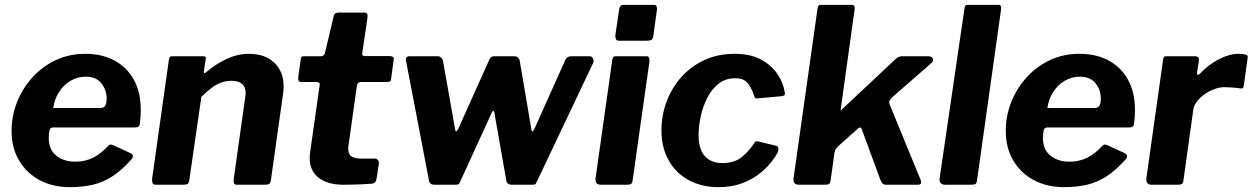

<svg xmlns="http://www.w3.org/2000/svg" viewBox="-20 -762 5167 792"><path d="M269.1 10Q197.3 10 143 -19.3Q88.7 -48.6 58.3 -100.6Q27.8 -152.6 27.8 -221.7Q27.8 -283.7 50.2 -340.4Q72.6 -397.1 113.4 -442.3Q154.2 -487.6 209.7 -513.8Q265.1 -540 331.7 -540Q400.9 -540 452.3 -512.3Q503.8 -484.6 532.3 -432.7Q560.8 -380.9 560.8 -307.5Q560.8 -294.2 559.8 -280.1Q558.8 -265.9 556.8 -251.3Q555.8 -242.9 550.8 -239.5Q545.8 -236.2 534.2 -236.2H197.3Q187.1 -236.2 184.1 -223.3Q181.1 -210.5 181.1 -193Q181.1 -145.2 212 -120.1Q242.9 -95 291.1 -95Q329.3 -95 362 -110.6Q394.8 -126.2 426.6 -160.8Q432.1 -166.2 437.4 -165.7Q442.8 -165.2 449.7 -161.8L516.4 -131.1Q536.3 -122.4 522.6 -105.1Q483.2 -60.6 444.8 -35.5Q406.4 -10.4 363.8 -0.2Q321.1 10 269.1 10ZM395.8 -316.4Q406 -316.4 413 -324.7Q419.9 -333.1 419.9 -355.4Q419.9 -390.9 398.3 -418.3Q376.8 -445.7 333 -445.7Q299.8 -445.7 270.9 -428.7Q242.1 -411.6 223.3 -382.2Q204.5 -352.8 199.6 -316.4Z M622.2 0Q611.8 0 609.2 -7.3Q606.5 -14.6 607.5 -25L676.7 -515.6Q678.4 -524.9 680.9 -527.4Q683.5 -530 691.1 -530H819Q824.7 -530 827.4 -527.6Q830.1 -525.3 828.4 -516.7L820.8 -466.8Q819.8 -454.7 831.4 -465Q871.5 -498.9 915.9 -519.4Q960.3 -540 1006.4 -540Q1073.7 -540 1111.9 -502.9Q1150 -465.9 1150 -405.9Q1150 -399.2 1149.5 -392.3Q1149 -385.5 1148 -377.7L1097.6 -19.7Q1095.9 -7.6 1090.8 -3.8Q1085.7 0 1072.9 0H957.6Q947.1 0 944.9 -6.9Q942.6 -13.8 944.3 -25L991.3 -358.8Q992.3 -364.6 992.8 -369.6Q993.3 -374.6 993.3 -378.1Q993.3 -403.1 978.6 -415.9Q964 -428.6 934.3 -428.6Q911.9 -428.6 891.4 -421Q871 -413.3 851.6 -398.5Q832.2 -383.7 810.7 -362.7L760.8 -18.7Q759.1 -6.1 753.7 -3.1Q748.3 0 734 0H622.2Z M1395.5 0Q1332 0 1294.8 -28.6Q1257.6 -57.2 1257.6 -108.8Q1257.6 -114.9 1257.9 -121Q1258.2 -127.1 1259.2 -133.5L1298.8 -412Q1299.8 -418.9 1295.2 -421.3Q1290.7 -423.7 1283.1 -423.7H1220.7Q1207.6 -423.7 1210.5 -445.7L1220.9 -519.3Q1222.3 -527.3 1225.4 -528.6Q1228.6 -530 1236.6 -530H1305.6Q1310.8 -530 1315.4 -534.6Q1320 -539.3 1320.7 -545.1L1357 -697.4Q1360.2 -710 1375.6 -710H1484.3Q1491.5 -710 1494.4 -705.2Q1497.3 -700.4 1495.6 -686.6L1474 -541.7Q1473 -537 1476.2 -533.9Q1479.3 -530.7 1484 -530.7H1586.7Q1594.7 -530.7 1600.2 -527.6Q1605.8 -524.6 1604.1 -516.6L1593.3 -436.6Q1592.3 -428.6 1588.5 -426.2Q1584.8 -423.7 1574.4 -423.7H1468.2Q1454.8 -423.7 1452.1 -407.9L1418.2 -166.5Q1417.2 -161.5 1416.9 -157Q1416.6 -152.6 1416.6 -148.1Q1416.6 -124.8 1430.5 -116.3Q1444.3 -107.7 1474.3 -107.7H1527.7Q1534.5 -107.7 1539.4 -100.7Q1544.2 -93.7 1542.8 -86.9L1533.4 -25Q1530.9 -6 1514.1 -4.4Q1497.1 -2.7 1475.8 -1.9Q1454.5 -1 1433.5 -0.5Q1412.5 0 1395.5 0Z M2411.6 -530Q2421.6 -530 2426.2 -520.9Q2430.9 -511.9 2427 -502.9L2194.2 -12.1Q2190.8 -3.3 2187.1 -1.6Q2183.5 0 2173.6 0H2091.8Q2069.1 0 2067.6 -22.4L2019.3 -297.4Q2017.3 -307.5 2013 -303.7Q2008.7 -299.8 2005 -289.7L1877.9 -12.1Q1874.4 -3.3 1870.6 -1.6Q1866.7 0 1856.9 0H1772Q1750 0 1748.6 -22.4L1655 -510.3Q1651.2 -530 1669.4 -530H1786.5Q1794.4 -530 1800.6 -523.4Q1806.8 -516.7 1807.5 -509.6L1857.8 -226.3Q1859.1 -217 1863.7 -221Q1868.3 -225 1872.3 -235L1999.3 -517.9Q2004.9 -530 2019.7 -530H2104Q2111.1 -530 2117.3 -523.4Q2123.5 -516.7 2124.2 -509.6L2172.3 -226.3Q2173.6 -217 2178 -221Q2182.5 -225 2186.5 -235L2313.2 -517.6Q2321.5 -530 2335.5 -530H2411.6Z M2589.8 -19.6Q2588.1 -6.1 2583 -3.1Q2578 0 2563.6 0H2458.2Q2445.5 0 2440.5 -7.1Q2435.5 -14.3 2436.5 -25.3L2505.7 -515.3Q2507.4 -524.9 2510.3 -527.4Q2513.2 -530 2521.1 -530H2647.8Q2655 -530 2657.5 -523.2Q2660 -516.4 2659 -508.3ZM2675.1 -614.8Q2673.4 -602.1 2667.8 -598.1Q2662.3 -594.1 2647.9 -594.1H2532.5Q2522.7 -594.1 2519.9 -602.2Q2517.2 -610.2 2518.9 -621.2L2533.9 -722.2Q2536.6 -742 2551.9 -742H2679.1Q2686.2 -742 2688.7 -734.8Q2691.1 -727.6 2689.4 -718.7Z M3010.1 -540Q3075.8 -540 3119.4 -516.2Q3163.1 -492.3 3187.3 -455.9Q3211.6 -419.4 3217.5 -379.7Q3218.4 -372.1 3215.7 -369.3Q3213.1 -366.4 3203.3 -365.1L3102 -356.1Q3095.7 -355.1 3092.9 -361Q3090 -367 3087.7 -376.7Q3080.4 -394 3072.2 -408.1Q3063.9 -422.3 3050.4 -430.8Q3036.9 -439.3 3013.1 -439.3Q2972.5 -439.3 2943.9 -416.6Q2915.3 -393.9 2897.1 -357.7Q2879 -321.5 2870.3 -281.2Q2861.6 -240.9 2861.6 -205.7Q2861.6 -146.4 2887.5 -117.8Q2913.5 -89.3 2959.3 -89.3Q3005.6 -89.3 3035.4 -110.7Q3065.3 -132.2 3093.9 -175.6Q3097.8 -180.9 3109.6 -178L3181.2 -160.9Q3187.5 -159.9 3190.1 -152.8Q3192.6 -145.8 3188.5 -134.2Q3177.9 -113.8 3157.7 -88.9Q3137.6 -64.1 3107.5 -41.5Q3077.3 -19 3036.6 -4.5Q2995.9 10 2944.7 10Q2873.6 10 2820.3 -19.3Q2767 -48.6 2737.8 -101.4Q2708.5 -154.3 2708.5 -224.1Q2708.5 -286 2729.8 -342.9Q2751.2 -399.8 2790.7 -444.3Q2830.3 -488.7 2886 -514.4Q2941.7 -540 3010.1 -540Z M3777.8 -19.6Q3780.8 -12.1 3779 -6.1Q3777.2 0 3765.3 0H3634.5Q3624.1 0 3618.7 -7.3Q3613.4 -14.7 3610 -24.4L3535.2 -228Q3530.4 -242.7 3517.3 -230.3L3436.5 -158Q3432.5 -154 3428.2 -147.9Q3424 -141.7 3422.2 -131.8L3406.5 -19.6Q3404.8 -6.1 3400.1 -3.1Q3395.4 0 3381 0H3275.6Q3262.2 0 3257.2 -7.1Q3252.2 -14.3 3253.2 -25.3L3352.4 -727.3Q3354.1 -736.9 3357 -739.4Q3359.9 -742 3367.1 -742H3494.5Q3502.4 -742 3504.5 -735.2Q3506.7 -728.4 3504.7 -719.6L3447.8 -309.2Q3446.8 -303.8 3448.5 -305.6Q3450.2 -307.4 3456.5 -314.1L3673.9 -518.1Q3682 -525.6 3688.7 -527.8Q3695.4 -530 3701.9 -530H3808.7Q3823.1 -530 3827.7 -520.9Q3832.2 -511.7 3822.1 -501.9L3659.7 -360.2Q3653.9 -354 3650.2 -348.3Q3646.6 -342.6 3649.7 -331.4L3777.8 -19.6Z M4010.5 -19.6Q4008.8 -6.1 4003.7 -3.1Q3998.7 0 3984.3 0H3878.2Q3865.5 0 3860.1 -7.1Q3854.8 -14.3 3855.8 -25.3L3958.5 -727.3Q3960.2 -736.9 3962.8 -739.4Q3965.4 -742 3973.2 -742H4098.5Q4112.4 -742 4109.4 -723.2Z M4370.1 10Q4298.3 10 4244 -19.3Q4189.7 -48.6 4159.3 -100.6Q4128.8 -152.6 4128.8 -221.7Q4128.8 -283.7 4151.2 -340.4Q4173.6 -397.1 4214.4 -442.3Q4255.2 -487.6 4310.7 -513.8Q4366.1 -540 4432.7 -540Q4501.9 -540 4553.3 -512.3Q4604.8 -484.6 4633.3 -432.7Q4661.8 -380.9 4661.8 -307.5Q4661.8 -294.2 4660.8 -280.1Q4659.8 -265.9 4657.8 -251.3Q4656.8 -242.9 4651.8 -239.5Q4646.8 -236.2 4635.2 -236.2H4298.3Q4288.1 -236.2 4285.1 -223.3Q4282.1 -210.5 4282.1 -193Q4282.1 -145.2 4313 -120.1Q4343.9 -95 4392.1 -95Q4430.3 -95 4463 -110.6Q4495.8 -126.2 4527.6 -160.8Q4533.1 -166.2 4538.4 -165.7Q4543.8 -165.2 4550.7 -161.8L4617.4 -131.1Q4637.3 -122.4 4623.6 -105.1Q4584.2 -60.6 4545.8 -35.5Q4507.4 -10.4 4464.8 -0.2Q4422.1 10 4370.1 10ZM4496.8 -316.4Q4507 -316.4 4514 -324.7Q4520.9 -333.1 4520.9 -355.4Q4520.9 -390.9 4499.3 -418.3Q4477.8 -445.7 4434 -445.7Q4400.8 -445.7 4371.9 -428.7Q4343.1 -411.6 4324.3 -382.2Q4305.5 -352.8 4300.6 -316.4Z M4729.6 0Q4717.8 0 4712.6 -7.3Q4707.5 -14.6 4708.5 -25L4777.7 -515.6Q4779.4 -524.9 4781.9 -527.4Q4784.5 -530 4792.1 -530H4911.4Q4918.5 -530 4922.7 -525.1Q4926.8 -520.3 4925.1 -508.9L4918 -464.3Q4917 -454.3 4920.7 -453.4Q4924.4 -452.6 4930.5 -458.7Q4954.3 -483.9 4981.7 -502.1Q5009.1 -520.4 5036.7 -530.2Q5064.3 -540 5086.7 -540Q5106.7 -540 5117.5 -537Q5128.4 -534 5126.7 -524.7L5111.3 -413.2Q5109.9 -402 5107.2 -399.2Q5104.6 -396.4 5099 -397.1Q5079.3 -400 5060.6 -401.2Q5041.8 -402.4 5030.5 -402.4Q5010.8 -402.4 4989.2 -394.4Q4967.6 -386.5 4948.7 -373.1Q4929.9 -359.6 4917.3 -343.3Q4904.8 -327 4902.5 -310.6L4861.8 -18.7Q4860.1 -6.1 4855 -3.1Q4850 0 4836.4 0H4729.6Z"/></svg>

Font: Libre Franklin Thin
Style: Italic
Weight: 100
Italic angle: -8°
Designer: Pablo Impallari, Rodrigo Fuenzalida, Nhung Nguyen
Foundry: Impallari Type
Version: Version 3.000